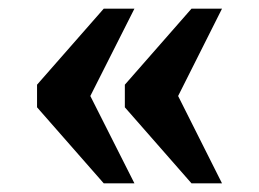

<svg xmlns="http://www.w3.org/2000/svg" viewBox="-20 -490 594 440"><path d="M217.8 -69.8 64.9 -244.1V-295.9L217.8 -470.2H288.1L187 -270L288.1 -69.8ZM418.9 -69.8 266.1 -244.1V-295.9L418.9 -470.2H488.8L388.2 -270L488.8 -69.8Z"/></svg>

Font: Koh Santepheap
Style: Bold
Weight: 700
Designer: Danh Hong
Version: Version 2.002; ttfautohint (v1.8.3)